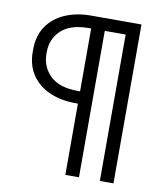

<svg xmlns="http://www.w3.org/2000/svg" viewBox="-80 -767 721 833"><g transform="rotate(10 281.0 -350.0)"><path d="M264 0V-314H254Q189 -314 139 -336Q89 -358 60.5 -400Q32 -442 32 -502V-512Q32 -572 60.5 -614Q89 -656 139.5 -678Q190 -700 254 -700H476V0H416V-645H324V0ZM255 -368H264V-645H255Q173 -645 132.5 -607Q92 -569 92 -510V-504Q92 -446 132 -407Q172 -368 255 -368Z"/></g></svg>

Font: Space Grotesk Light Light
Style: Regular
Weight: 300
Version: Version 2.000